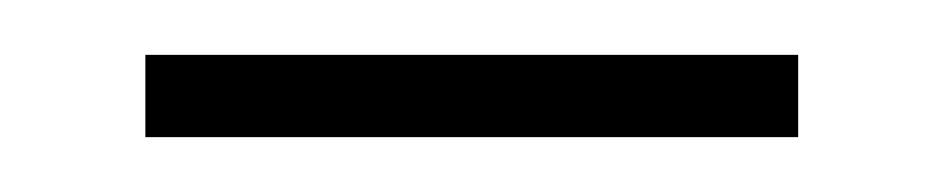

<svg xmlns="http://www.w3.org/2000/svg" viewBox="-20 -368 344 70"><path d="M33 -348H271V-318H33Z"/></svg>

Font: Maitree ExtraLight
Style: Regular
Weight: 250
Designer: CadsonDemak Team
Foundry: CadsonDemak
Version: Version 1.002